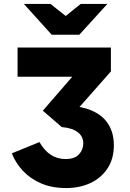

<svg xmlns="http://www.w3.org/2000/svg" viewBox="-20 -941 657 973"><path d="M315 12Q242.5 12 187.5 -12Q132.5 -36 95.5 -76Q58.5 -116 40 -164L180 -221Q229 -135 312 -135Q358.5 -135 380.2 -158.8Q402 -182.5 402 -214Q402 -249.5 374.2 -271Q346.5 -292.5 293 -297L197 -380L346 -552H69V-700H542V-579L383 -399Q469.5 -382.5 513.2 -332.8Q557 -283 557 -205Q557 -137.5 525.8 -89Q494.5 -40.5 439.8 -14.2Q385 12 315 12ZM242 -765 101 -921H236L313 -860L389 -921H524L382 -765Z"/></svg>

Font: Overpass Black
Style: Regular
Weight: 900
Designer: Delve Withrington, Dave Bailey, Thomas Jockin
Foundry: Delve Fonts LLC
Version: Version 4.000; ttfautohint (v1.8.3)